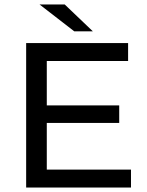

<svg xmlns="http://www.w3.org/2000/svg" viewBox="-20 -836 656 856"><path d="M564 -80H188.6V-288H511.5V-366.2H188.6V-564H551.1V-644H96.6V0H564ZM156.4 -816 311 -696.4H393.8L268.6 -816Z"/></svg>

Font: Montserrat Ace
Style: Regular
Weight: 500
Designer: Julieta Ulanovsky
Foundry: Julieta Ulanovsky
Version: Version 1